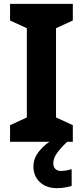

<svg xmlns="http://www.w3.org/2000/svg" viewBox="-20 -734 429 994"><path d="M357 0H32V-86L119 -126V-588L32 -628V-714H357V-628L270 -588V-126L357 -86ZM256 111Q256 131 267 141Q278 151 295 151Q311 151 326 148Q341 145 351 142V229Q335 233 317 236.5Q299 240 275 240Q219 240 186 208.5Q153 177 153 128Q153 84 185 46Q217 8 263 -17L328 0Q294 32 275 58.5Q256 85 256 111Z"/></svg>

Font: Noto Sans Telugu
Style: Bold
Weight: 700
Designer: Jelle Bosma - Monotype Design Team
Foundry: Monotype Imaging Inc.
Version: Version 2.005; ttfautohint (v1.8.4.7-5d5b)